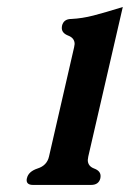

<svg xmlns="http://www.w3.org/2000/svg" viewBox="-20 -519 371 549"><path d="M232.4 -71.3Q231.4 -65.9 231 -61.5Q231 -43.9 249.3 -37.1Q267.6 -30.3 267.6 -15.6Q267.6 -12.7 267.1 -9.8Q262.7 9.8 240.2 9.8H74.7Q56.2 9.8 56.2 -3.9Q56.2 -6.8 57.1 -9.8Q61.5 -28.8 87.9 -37.4Q114.3 -45.9 120.1 -71.3L191.9 -383.8Q192.9 -388.7 193.4 -393.1Q193.4 -410.2 175 -417.2Q156.7 -424.3 156.7 -439Q156.7 -441.9 157.2 -444.8Q161.6 -464.8 184.1 -464.8Q214.8 -466.3 247.1 -474.6Q279.3 -482.9 331.1 -499Z"/></svg>

Font: Caudex
Style: Bold
Weight: 700
Italic angle: -13°
Version: Version 1.04